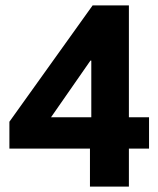

<svg xmlns="http://www.w3.org/2000/svg" viewBox="-20 -695 590 715"><path d="M315 0V-141.7H15V-241.7L325 -675H460V-258.3H535V-141.7H460V0ZM170 -258.3H320V-469.2H316.7Z"/></svg>

Font: Funnel Sans ExtraBold
Style: Regular
Weight: 800
Version: Version 1.000; Beta; Release 5; Build 24; ttfautohint (v1.8.